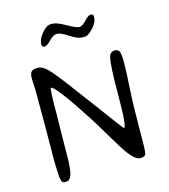

<svg xmlns="http://www.w3.org/2000/svg" viewBox="-121 -963 900 1023"><g transform="rotate(-15 329.0 -452.0)"><path d="M411.6 -755.9H399.9Q373.5 -755.9 333.3 -782.7Q293 -809.6 272.2 -809.6Q251.5 -809.6 229 -785.2Q206.5 -760.7 192.4 -760.7Q178.2 -760.7 178.2 -774.9V-778.3Q178.2 -805.7 204.6 -836.7Q231 -867.7 253.4 -867.7H265.1Q286.1 -867.7 334.2 -840.6Q382.3 -813.5 398.4 -813.5Q414.6 -813.5 436.8 -837.6Q459 -861.8 473.1 -861.8Q487.3 -861.8 487.3 -848.1V-844.7Q487.3 -816.4 459.5 -786.1Q431.6 -755.9 411.6 -755.9ZM487.8 -231.9Q503.9 -231.9 503.9 -405.3Q503.9 -578.6 515.6 -619.6Q522.9 -644.5 548.3 -644.5Q563 -644.5 570.8 -633.1Q578.6 -621.6 578.6 -570.8Q578.6 -520 572.8 -429.7Q566.9 -339.4 566.9 -213.6Q566.9 -87.9 562.5 -71.3Q558.1 -54.7 531.5 -54.7Q504.9 -54.7 468.8 -103Q445.3 -134.3 399.9 -211.7Q354.5 -289.1 326.2 -332.5Q191.9 -540 168 -540Q160.6 -540 160.6 -396.5L158.7 -278.8L157.7 -183.6Q157.7 -93.3 147.5 -64.5Q137.2 -35.6 118.2 -35.6H105Q85.4 -35.6 85.4 -112.3L84.5 -129.4Q83.5 -152.3 83.5 -165L84.5 -243.7Q84.5 -263.7 84.5 -283.7L85 -323.2V-541.5L82 -616.7Q82 -637.2 89.8 -649.2Q97.7 -661.1 128.2 -661.1Q158.7 -661.1 201.2 -610.4Q243.7 -559.6 364.5 -395.8Q485.4 -231.9 487.8 -231.9Z"/></g></svg>

Font: Averia Sans Libre Light
Style: Regular
Weight: 300
Version: Version 1.002